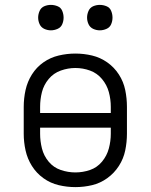

<svg xmlns="http://www.w3.org/2000/svg" viewBox="-20 -757 616 785"><path d="M288 8Q323 8 356.5 0Q390 -8 418.5 -28.5Q447 -49 466 -78.5Q485 -108 492 -142Q499 -176 499 -210V-320Q499 -355 492 -389Q485 -423 466 -452.5Q447 -482 418.5 -502Q390 -522 356.5 -530Q323 -538 288 -538Q254 -538 220 -530Q186 -522 157.5 -502Q129 -482 110.5 -452.5Q92 -423 84.5 -389Q77 -355 77 -320V-210Q77 -176 84.5 -142Q92 -108 110.5 -78.5Q129 -49 157.5 -28.5Q186 -8 220 0Q254 8 288 8ZM288 -52Q258 -52 228.5 -62Q199 -72 179 -96Q159 -120 151.5 -150Q144 -180 144 -210V-235H433V-210Q433 -180 425 -150Q417 -120 397 -96Q377 -72 348 -62Q319 -52 288 -52ZM144 -295V-320Q144 -351 151.5 -380.5Q159 -410 179 -434Q199 -458 228.5 -468.5Q258 -479 288 -479Q319 -479 348 -468.5Q377 -458 397 -434Q417 -410 425 -380.5Q433 -351 433 -320V-295ZM388 -633Q402 -633 415.5 -639Q429 -645 434.5 -658Q440 -671 440 -685Q440 -699 434.5 -712.5Q429 -726 415.5 -731.5Q402 -737 388 -737Q374 -737 361 -731.5Q348 -726 342 -712.5Q336 -699 336 -685Q336 -671 342 -658Q348 -645 361 -639Q374 -633 388 -633ZM188 -633Q202 -633 215.5 -639Q229 -645 234.5 -658Q240 -671 240 -685Q240 -699 234.5 -712.5Q229 -726 215.5 -731.5Q202 -737 188 -737Q174 -737 161 -731.5Q148 -726 142 -712.5Q136 -699 136 -685Q136 -671 142 -658Q148 -645 161 -639Q174 -633 188 -633Z"/></svg>

Font: Iosevka Sparkle Light
Style: Regular
Weight: 300
Designer: Belleve Invis
Foundry: Belleve Invis
Version: Version 4.5.0; ttfautohint (v1.8.3)